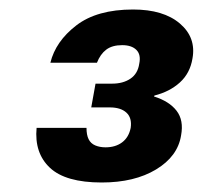

<svg xmlns="http://www.w3.org/2000/svg" viewBox="-20 -732 427 404"><path d="M194 -348Q118 -348 85 -379Q52 -410 57 -463H162Q162 -448 166.5 -439Q171 -430 180.5 -426Q190 -422 202 -422Q223 -422 237 -432.5Q251 -443 255 -463Q258 -484 246 -495Q234 -506 211 -506H172L181 -556H216Q239 -556 254.5 -566.5Q270 -577 273 -598Q277 -617 267 -627Q257 -637 237 -637Q216 -637 203.5 -627.5Q191 -618 184 -600H86Q97 -645 140.5 -678.5Q184 -712 260 -712Q324 -712 358.5 -682.5Q393 -653 385 -609Q380 -578 358.5 -558.5Q337 -539 305 -531L304 -529Q336 -519 351.5 -499Q367 -479 361 -447Q354 -403 308.5 -375.5Q263 -348 194 -348Z"/></svg>

Font: DM Sans 28pt
Style: Bold Italic
Weight: 700
Italic angle: -10°
Version: Version 4.004;gftools[0.9.30]